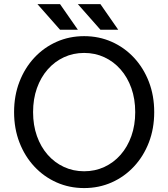

<svg xmlns="http://www.w3.org/2000/svg" viewBox="-20 -909 822 938"><path d="M141.6 -361.3Q141.6 -425.3 160.4 -478.3Q179.2 -531.2 213.1 -569.8Q247.1 -608.4 292.5 -629.4Q337.9 -650.4 391.1 -650.4Q444.3 -650.4 489.7 -629.4Q535.2 -608.4 569.1 -569.8Q603 -531.2 621.8 -478.3Q640.6 -425.3 640.6 -361.3Q640.6 -297.4 621.8 -244.4Q603 -191.4 569.1 -152.8Q535.2 -114.3 489.7 -93.3Q444.3 -72.3 391.1 -72.3Q337.9 -72.3 292.5 -93.3Q247.1 -114.3 213.1 -152.8Q179.2 -191.4 160.4 -244.4Q141.6 -297.4 141.6 -361.3ZM48.8 -361.3Q48.8 -280.8 75 -213.1Q101.1 -145.5 147.7 -95.5Q194.3 -45.4 256.6 -17.8Q318.8 9.8 391.1 9.8Q463.4 9.8 525.6 -17.8Q587.9 -45.4 634.5 -95.5Q681.2 -145.5 707.3 -213.1Q733.4 -280.8 733.4 -361.3Q733.4 -441.9 707.3 -509.5Q681.2 -577.1 634.5 -627.2Q587.9 -677.2 525.6 -704.8Q463.4 -732.4 391.1 -732.4Q318.8 -732.4 256.6 -704.8Q194.3 -677.2 147.7 -627.2Q101.1 -577.1 75 -509.5Q48.8 -441.9 48.8 -361.3ZM273.4 -763.7 163.1 -888.7H273.4L360.4 -763.7ZM470.7 -763.7 360.4 -888.7H470.7L557.6 -763.7Z"/></svg>

Font: Giphurs SC
Style: Regular
Weight: 400
Version: Version 0.920